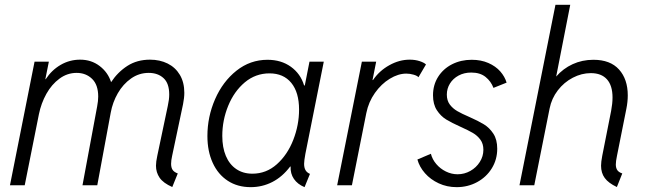

<svg xmlns="http://www.w3.org/2000/svg" viewBox="-20 -772 2696 800"><path d="M629.9 -81.5Q629.9 -97.7 635.3 -122.6L679.2 -331.1Q685.1 -357.4 685.1 -378.4Q685.1 -424.8 661.4 -446.5Q637.7 -468.3 599.6 -468.3Q559.1 -468.3 525.9 -444.8Q492.7 -421.4 470.9 -383.5Q449.2 -345.7 441.4 -302.7L385.3 0H323.7L384.8 -328.6Q389.2 -351.6 389.2 -369.6Q389.2 -418.9 363.5 -443.6Q337.9 -468.3 299.3 -468.3Q260.3 -468.3 227.8 -444.3Q195.3 -420.4 173.3 -381.1Q151.4 -341.8 142.1 -295.9L83 0H21.5L124 -515.1H183.6L168.9 -441.9H170.4Q195.3 -480 232.7 -501.7Q270 -523.4 314 -523.4Q360.4 -523.4 395 -497.1Q429.7 -470.7 442.9 -429.7Q470.7 -471.7 511 -497.6Q551.3 -523.4 605 -523.4Q646 -523.4 678.5 -507.3Q710.9 -491.2 729.5 -460Q748 -428.7 748 -385.3Q748 -364.7 742.7 -337.9L697.3 -123Q692.9 -103.5 692.9 -89.4Q692.9 -73.7 699.2 -64.2Q705.6 -54.7 720.7 -49.3L697.8 7.3Q660.2 -9.3 645 -31.5Q629.9 -53.7 629.9 -81.5Z M844.2 -205.1Q844.2 -285.6 876.2 -358.9Q908.2 -432.1 965.3 -477.5Q1022.5 -522.9 1094.7 -522.9Q1151.4 -522.9 1191.9 -493.9Q1232.4 -464.8 1247.1 -416H1250L1269.5 -515.1H1329.1L1252.4 -130.9Q1247.1 -102.1 1247.1 -89.4Q1247.1 -73.7 1252.7 -63.5Q1258.3 -53.2 1271.5 -47.4L1249 7.8Q1219.7 -4.4 1204.6 -26.6Q1189.5 -48.8 1190.9 -78.1H1189Q1156.7 -35.2 1114.7 -13.7Q1072.8 7.8 1024.4 7.8Q969.7 7.8 929 -18.8Q888.2 -45.4 866.2 -93.8Q844.2 -142.1 844.2 -205.1ZM1226.1 -315.4Q1226.1 -387.2 1193.6 -426.8Q1161.1 -466.3 1103 -466.3Q1044.9 -466.3 1000.2 -429Q955.6 -391.6 930.9 -331.3Q906.2 -271 906.2 -205.6Q906.2 -157.7 921.1 -122.3Q936 -86.9 964.4 -67.6Q992.7 -48.3 1031.7 -48.3Q1089.4 -48.3 1133.5 -87.6Q1177.7 -127 1201.9 -189Q1226.1 -251 1226.1 -315.4Z M1487.8 -515.1H1547.4L1532.2 -438.5H1534.2Q1560.5 -477.1 1602.1 -500.2Q1643.6 -523.4 1687 -523.4Q1710 -523.4 1728.5 -517.3Q1747.1 -511.2 1754.9 -503.4L1723.6 -450.2Q1718.3 -456.5 1703.1 -460.9Q1688 -465.3 1672.9 -465.3Q1639.2 -465.3 1604 -443.8Q1568.8 -422.4 1542.2 -384.8Q1515.6 -347.2 1506.3 -300.8L1446.3 0H1384.8Z M1719.2 -107.4 1775.4 -131.3Q1781.2 -107.9 1797.9 -88.4Q1814.5 -68.8 1837.9 -57.4Q1861.3 -45.9 1886.7 -45.9Q1915 -45.9 1939.7 -59.8Q1964.4 -73.7 1979.2 -97.2Q1994.1 -120.6 1994.1 -147.9Q1994.1 -172.9 1981.7 -189.9Q1969.2 -207 1950.4 -218Q1931.6 -229 1899.9 -243.2Q1861.8 -260.3 1839.1 -274.2Q1816.4 -288.1 1800.3 -312.7Q1784.2 -337.4 1784.2 -375Q1784.2 -418 1805.4 -451.7Q1826.7 -485.4 1863.5 -504.2Q1900.4 -522.9 1945.3 -522.9Q1984.4 -522.9 2014.9 -509.5Q2045.4 -496.1 2064.5 -474.4Q2083.5 -452.6 2090.8 -427.7L2036.1 -405.8Q2025.9 -433.1 2003.2 -451.4Q1980.5 -469.7 1943.4 -469.7Q1914.1 -469.7 1890.9 -457.3Q1867.7 -444.8 1854.7 -423.8Q1841.8 -402.8 1841.8 -377.9Q1841.8 -353 1854.2 -336.4Q1866.7 -319.8 1885.3 -309.1Q1903.8 -298.3 1935.5 -284.7Q1973.1 -268.1 1996.3 -253.9Q2019.5 -239.7 2035.6 -215.1Q2051.8 -190.4 2051.8 -152.3Q2051.8 -107.4 2029.3 -70.8Q2006.8 -34.2 1968 -13.2Q1929.2 7.8 1882.8 7.8Q1842.3 7.8 1808.1 -8.1Q1773.9 -23.9 1750.7 -50.3Q1727.5 -76.7 1719.2 -107.4Z M2484.4 -81.5Q2484.4 -97.2 2489.3 -122.6L2526.4 -310.1Q2532.2 -340.8 2532.2 -365.7Q2532.2 -415.5 2509 -441.4Q2485.8 -467.3 2441.9 -467.3Q2403.3 -467.3 2366.7 -448.2Q2330.1 -429.2 2304.2 -395.5Q2278.3 -361.8 2270 -319.8L2206.1 0H2144.5L2294.4 -752H2356L2297.4 -453.1Q2326.2 -486.3 2366 -504.6Q2405.8 -522.9 2452.6 -522.9Q2522.9 -522.9 2559.3 -482.4Q2595.7 -441.9 2595.7 -374.5Q2595.7 -347.7 2589.8 -318.4L2550.8 -123Q2545.9 -99.6 2545.9 -86.9Q2545.9 -72.3 2552 -63.2Q2558.1 -54.2 2572.8 -49.3L2550.3 7.3Q2515.1 -9.3 2499.8 -30.3Q2484.4 -51.3 2484.4 -81.5Z"/></svg>

Font: Reddit Sans Fudge Light Italic
Style: Regular
Weight: 300
Italic angle: -11.25°
Designer: Stephen Hutchings
Version: Version 1.013